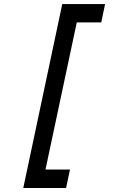

<svg xmlns="http://www.w3.org/2000/svg" viewBox="-20 -748 586 950"><path d="M307.1 182.1H95.2L288.1 -728H500L481 -637.2H359.9L205.1 90.8H326.2Z"/></svg>

Font: Anonymous Pro
Style: Bold Italic
Weight: 700
Italic angle: -12°
Monospace: yes
Designer: Mark Simonson
Version: Version 1.003